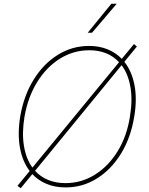

<svg xmlns="http://www.w3.org/2000/svg" viewBox="-20 -977 787 1014"><path d="M89.5 17 72.4 4.3 136.7 -73.9Q98.7 -123.6 85.4 -196.9Q72.1 -270.2 86.6 -360.8Q105.5 -471.9 157.5 -556.1Q209.5 -640.3 285.2 -687.3Q360.8 -734.4 450.3 -734.4Q504.3 -734.4 547.9 -716.6Q591.6 -698.9 623.2 -666.2L687.5 -744.3L703.1 -731.5L636.7 -650.6Q676.1 -601.2 690.3 -527.2Q704.5 -453.1 688.9 -360.8Q670.8 -249.6 619 -165.5Q567.1 -81.3 491.7 -34.3Q416.2 12.8 326.7 12.8Q271 12.8 226.6 -5.5Q182.2 -23.8 150.6 -57.5ZM666.2 -360.8Q680.8 -447.8 668.9 -517.2Q657 -586.6 622.2 -632.8L165.1 -74.9Q193.5 -43.7 234 -26.8Q274.5 -9.9 325.3 -9.9Q409.8 -9.9 481 -54.3Q552.2 -98.7 601 -177.7Q649.9 -256.7 666.2 -360.8ZM151.3 -92 608.7 -648.4Q550.1 -711.6 451.7 -711.6Q368.3 -711.6 297.2 -667.6Q226.2 -623.6 177 -544.6Q127.8 -465.6 109.4 -360.8Q95.2 -275.2 106.4 -206.7Q117.5 -138.1 151.3 -92ZM443.2 -804 568.2 -957.4H596.6L465.9 -804Z"/></svg>

Font: Inter UI Thin
Style: Italic
Weight: 100
Italic angle: -9.39999°
Designer: Rasmus Andersson
Foundry: rsms
Version: 3.2;8d6f07862